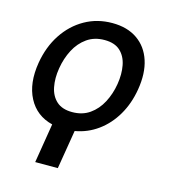

<svg xmlns="http://www.w3.org/2000/svg" viewBox="-112 -645 848 941"><g transform="rotate(15 312.5 -175.0)"><path d="M185.7 3.6Q102.3 -17 63.9 -90.4Q25.6 -163.7 43.3 -270.6Q57.5 -355.1 99.4 -418.5Q141.3 -481.9 203.8 -517.2Q266.3 -552.6 342.7 -552.6Q419 -552.6 470 -517.2Q521 -481.9 541.5 -418.5Q562.1 -355.1 547.9 -270.6Q535.5 -196.4 501.2 -138Q467 -79.5 415.5 -42.1Q364 -4.6 300.4 6.4L267.8 203.5H153.1ZM264.2 -79.9Q315.7 -79.9 352.6 -105.8Q389.6 -131.7 412.5 -175.2Q435.4 -218.8 443.9 -270.6Q452.4 -322.8 443.9 -366.5Q435.4 -410.2 407.1 -436.3Q378.9 -462.4 327.4 -462.4Q275.9 -462.4 238.6 -436.1Q201.3 -409.8 178.6 -366.3Q155.9 -322.8 147.4 -270.6Q138.8 -218.8 147.4 -175.2Q155.9 -131.7 184.5 -105.8Q213.1 -79.9 264.2 -79.9Z"/></g></svg>

Font: Inter UI Medium
Style: Italic
Weight: 500
Italic angle: 9.39999°
Designer: Rasmus Andersson
Foundry: rsms
Version: 3.2;8d6f07862